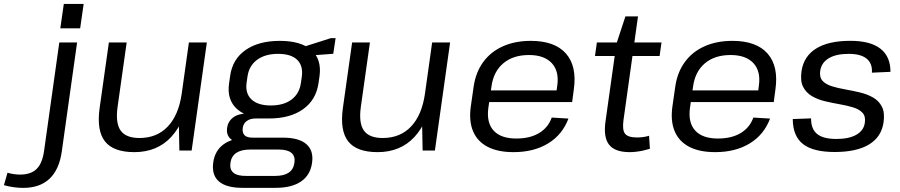

<svg xmlns="http://www.w3.org/2000/svg" viewBox="-174 -752 4494 959"><path d="M-58.3 186.5Q-80.5 186.5 -105.5 183.1Q-130.6 179.6 -154.4 172.8L-136.6 110.8Q-120.5 115.3 -104.9 117.7Q-89.3 120 -74.2 120Q-19.7 120 8.9 91.9Q37.4 63.9 46.1 1.9L122.2 -540H211.1L134.7 3.9Q122.1 94.4 73.7 140.5Q25.3 186.5 -58.3 186.5ZM243.8 -732.3 226.4 -610.6H127.3L144.7 -732.3Z M413.4 -218.8Q402 -137.6 428.4 -100.2Q454.9 -62.7 522.5 -62.7Q609.8 -62.7 664 -120Q718.3 -177.2 733.5 -283.6L783.3 -353.3L773.3 -286.8Q752 -144.9 681.6 -68.5Q611.2 7.9 497.1 7.9Q392.5 7.9 350.2 -45.9Q308 -99.7 323.6 -212.3L369.8 -540H458.7ZM783.2 0H721.9L718.5 -176.6L769.5 -540H859.2Z M1169.4 -160.2Q1064.1 -160.2 1011.1 -206.4Q958.1 -252.7 970.2 -335.9L975.4 -372Q986.7 -456.2 1052.5 -502.1Q1118.3 -547.9 1223.5 -547.9Q1328.8 -547.9 1381.1 -502.1Q1433.3 -456.2 1422 -372L1416.8 -335.9Q1404.6 -252.7 1339.7 -206.4Q1274.7 -160.2 1169.4 -160.2ZM1036.3 186.2Q956.5 186.2 919.5 154.3Q882.6 122.4 890.9 60.4Q899.2 -0.6 944.6 -32.5Q990 -64.5 1071.2 -64.5H1239.1Q1318.2 -64.5 1355.6 -32.6Q1393.1 -0.7 1384.8 60.4Q1376.5 122.4 1329.8 154.3Q1283.1 186.2 1204 186.2ZM1200.8 126.6Q1288.2 126.6 1296.7 60.4Q1301.2 28.2 1281.6 11.6Q1262 -5 1219.1 -5H1075.6Q987.1 -5 977.1 60.4Q966.9 128.3 1057.2 126.6ZM1039.2 -39.8Q997.5 -39.8 976.7 -59.3Q956 -78.8 960 -112.3Q965 -146.2 990.9 -165.5Q1016.9 -184.9 1060.8 -184.9H1172.7L1169.4 -160.2H1103.2Q1075.5 -160.2 1058.4 -147.6Q1041.2 -135 1038.3 -112.3Q1035.7 -88.7 1047.5 -76.6Q1059.4 -64.5 1087.4 -64.5H1155.3L1152 -39.8ZM1178.2 -225.2Q1243.4 -225.2 1282.6 -255Q1321.8 -284.7 1329.2 -338.9L1333.5 -369.2Q1340.9 -423.3 1310.4 -453.2Q1279.9 -483 1214.7 -483Q1150.5 -483 1110 -453.2Q1069.5 -423.3 1062.1 -369.2L1057.7 -338.9Q1050.3 -285.6 1082.1 -255.4Q1114 -225.2 1178.2 -225.2ZM1332.9 -515.1 1479.3 -561.7H1502.3L1490.6 -483.4L1326.3 -471Z M1628.4 -218.8Q1617 -137.6 1643.4 -100.2Q1669.9 -62.7 1737.5 -62.7Q1824.8 -62.7 1879 -120Q1933.3 -177.2 1948.5 -283.6L1998.3 -353.3L1988.3 -286.8Q1967 -144.9 1896.6 -68.5Q1826.2 7.9 1712.1 7.9Q1607.5 7.9 1565.2 -45.9Q1523 -99.7 1538.6 -212.3L1584.8 -540H1673.7ZM1998.2 0H1936.9L1933.5 -176.6L1984.5 -540H2074.2Z M2390.8 7.9Q2312.7 7.9 2261.6 -18.7Q2210.5 -45.2 2188.9 -96.4Q2167.3 -147.6 2177.6 -220.5L2191.8 -319.5Q2202.1 -390.7 2239.4 -441.9Q2276.6 -493.1 2337.4 -520.5Q2398.2 -547.9 2477.1 -547.9Q2597.3 -547.9 2653 -484.4Q2708.7 -420.8 2692 -304.5L2683.7 -242.1H2252.8L2261 -300.6H2620.6L2603.3 -277.6L2609.4 -324.4Q2619.6 -396.4 2581.9 -436.8Q2544.2 -477.2 2468 -477.2Q2388.9 -477.2 2340 -435.9Q2291 -394.7 2280.8 -320.1L2265 -211.9Q2255.6 -138.4 2292 -99.2Q2328.3 -60.1 2404.9 -60.1Q2473.1 -60.1 2518.6 -87.4Q2564.1 -114.7 2581.8 -164.8L2665.3 -159.7Q2635.2 -79.3 2563.8 -35.7Q2492.5 7.9 2390.8 7.9Z M2971.6 7.9Q2897.4 7.9 2868.4 -29.1Q2839.4 -66.1 2850.2 -144.3L2904.9 -533.6L2949.9 -670.2H3012.7L2940.3 -152.9Q2933.3 -103 2947.9 -84.2Q2962.6 -65.4 3007.5 -65.4Q3022 -65.4 3037.2 -67.3Q3052.3 -69.1 3067.9 -73.9L3072.1 -8.9Q3057.4 -4.2 3040 -0.3Q3022.6 3.5 3005.2 5.7Q2987.8 7.9 2971.6 7.9ZM2807.3 -540H3130.1L3120.6 -472.2H2797.7Z M3397.8 7.9Q3319.7 7.9 3268.6 -18.7Q3217.5 -45.2 3195.9 -96.4Q3174.3 -147.6 3184.6 -220.5L3198.8 -319.5Q3209.1 -390.7 3246.4 -441.9Q3283.6 -493.1 3344.4 -520.5Q3405.2 -547.9 3484.1 -547.9Q3604.3 -547.9 3660 -484.4Q3715.7 -420.8 3699 -304.5L3690.7 -242.1H3259.8L3268 -300.6H3627.6L3610.3 -277.6L3616.4 -324.4Q3626.6 -396.4 3588.9 -436.8Q3551.2 -477.2 3475 -477.2Q3395.9 -477.2 3347 -435.9Q3298 -394.7 3287.8 -320.1L3272 -211.9Q3262.6 -138.4 3299 -99.2Q3335.3 -60.1 3411.9 -60.1Q3480.1 -60.1 3525.6 -87.4Q3571.1 -114.7 3588.8 -164.8L3672.3 -159.7Q3642.2 -79.3 3570.8 -35.7Q3499.5 7.9 3397.8 7.9Z M3995 7.2Q3887.2 7.2 3836.6 -32.7Q3785.9 -72.7 3785.7 -157.4L3877.2 -160.7Q3876.5 -108.2 3907.1 -83Q3937.7 -57.9 4003.6 -57.9Q4066.3 -57.9 4103.3 -79Q4140.3 -100.1 4145.7 -139Q4150.4 -171.4 4133.8 -188.9Q4117.3 -206.5 4086.8 -215.7Q4056.4 -225 4019.9 -231.3Q3983.3 -237.7 3946.9 -246.3Q3910.4 -255 3881.5 -271.8Q3852.7 -288.6 3837.5 -318.1Q3822.4 -347.5 3829.4 -396.7Q3840.5 -470.9 3902.3 -509.5Q3964.1 -548.1 4073.6 -548.1Q4173.1 -548.1 4223.4 -509Q4273.8 -469.8 4273.7 -393.2L4181 -389Q4184 -435.3 4154.6 -459.1Q4125.2 -483 4065.3 -483Q4002.2 -483 3965.6 -461.1Q3929 -439.2 3922.8 -398.5Q3918.1 -366.1 3934.6 -348.2Q3951.1 -330.3 3981.6 -320.9Q4012 -311.6 4048.6 -305.3Q4085.1 -298.9 4121.5 -290.2Q4157.9 -281.5 4186.8 -265Q4215.8 -248.6 4230.9 -219.1Q4246.1 -189.6 4239.1 -140.5Q4228.6 -68.1 4166.7 -30.4Q4104.8 7.2 3995 7.2Z"/></svg>

Font: Pathway Extreme 8pt Thin
Style: Italic
Weight: 100
Italic angle: -8°
Designer: Eduardo Rodriguez Tunni
Foundry: Eduardo Rodriguez Tunni
Version: Version 1.000